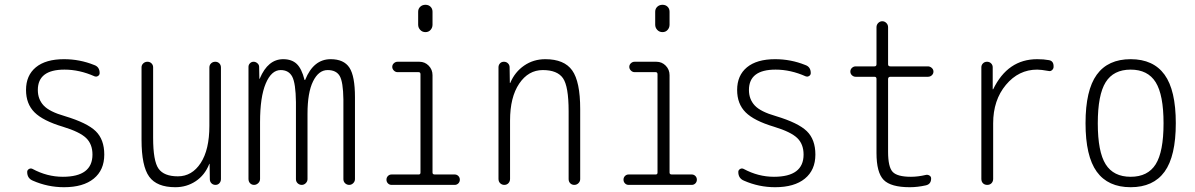

<svg xmlns="http://www.w3.org/2000/svg" viewBox="-20 -780 5040 810"><path d="M246.1 -245.1Q161.1 -270.5 125.5 -306.2Q89.8 -341.8 89.8 -400.4Q89.8 -461.9 131.3 -496.1Q172.9 -530.3 250 -530.3Q316.4 -530.3 377 -505.9Q400.4 -498 400.4 -471.7Q400.4 -463.9 393.6 -459.5Q386.7 -455.1 378.9 -458Q315.4 -486.3 252 -486.3Q139.6 -486.3 139.6 -400.4Q139.6 -361.3 164.1 -335Q188.5 -308.6 253.9 -290Q347.7 -261.7 383.8 -226.6Q419.9 -191.4 419.9 -127.9Q419.9 -62.5 375.5 -26.4Q331.1 9.8 250 9.8Q181.6 9.8 119.1 -17.6Q94.7 -27.3 94.7 -54.7Q94.7 -62.5 102.1 -66.9Q109.4 -71.3 117.2 -67.4Q178.7 -34.2 245.1 -34.2Q370.1 -34.2 370.1 -127.9Q370.1 -171.9 343.3 -197.8Q316.4 -223.6 246.1 -245.1Z M719.7 9.8Q641.6 9.8 609.4 -34.7Q577.1 -79.1 577.1 -190.4V-496.1Q577.1 -505.9 584.5 -512.7Q591.8 -519.5 602.1 -519.5Q612.3 -519.5 619.1 -512.7Q626 -505.9 626 -496.1V-199.2Q626 -100.6 648.9 -68.4Q671.9 -36.1 730.5 -36.1Q790 -36.1 826.7 -92.3Q863.3 -148.4 863.3 -249V-495.1Q863.3 -505.9 870.6 -512.7Q877.9 -519.5 888.2 -519.5Q898.4 -519.5 905.3 -512.7Q912.1 -505.9 912.1 -495.1V-24.4Q912.1 -14.6 905.8 -7.3Q899.4 0 889.2 0Q878.9 0 872.1 -6.8Q865.2 -13.7 865.2 -24.4L864.3 -87.9Q864.3 -88.9 863.3 -88.9Q862.3 -88.9 862.3 -86.9Q843.8 -41 805.7 -15.6Q767.6 9.8 719.7 9.8Z M1028.3 -25.4V-498Q1028.3 -506.8 1034.7 -513.2Q1041 -519.5 1049.8 -519.5Q1058.6 -519.5 1065.9 -513.2Q1073.2 -506.8 1073.2 -498L1074.2 -448.2Q1074.2 -447.3 1075.2 -447.3Q1076.2 -447.3 1076.2 -449.2Q1110.4 -530.3 1174.8 -530.3Q1210.9 -530.3 1231.9 -510.3Q1252.9 -490.2 1264.6 -443.4Q1264.6 -442.4 1266.6 -442.4Q1267.6 -442.4 1267.6 -443.4Q1302.7 -530.3 1375 -530.3Q1430.7 -530.3 1454.1 -494.6Q1477.5 -459 1477.5 -370.1V-24.4Q1477.5 -14.6 1470.2 -7.3Q1462.9 0 1453.1 0Q1443.4 0 1436 -6.8Q1428.7 -13.7 1428.7 -24.4V-360.4Q1427.7 -434.6 1413.1 -459.5Q1398.4 -484.4 1362.3 -484.4Q1324.2 -484.4 1300.8 -437Q1277.3 -389.6 1277.3 -299.8V-24.4Q1277.3 -14.6 1270 -7.3Q1262.7 0 1252.9 0Q1243.2 0 1235.8 -6.8Q1228.5 -13.7 1228.5 -24.4V-349.6Q1227.5 -428.7 1212.9 -456.5Q1198.2 -484.4 1164.1 -484.4Q1125 -484.4 1101.1 -427.7Q1077.1 -371.1 1077.1 -264.6V-25.4Q1077.1 -14.6 1069.3 -7.3Q1061.5 0 1051.8 0Q1042 0 1035.2 -6.8Q1028.3 -13.7 1028.3 -25.4Z M1631.8 0Q1623 0 1616.7 -6.3Q1610.4 -12.7 1610.4 -22Q1610.4 -31.2 1616.7 -37.6Q1623 -43.9 1631.8 -43.9H1746.1Q1753.9 -43.9 1753.9 -51.8V-466.8Q1753.9 -475.6 1746.1 -475.6H1657.2Q1648.4 -475.6 1641.6 -482.4Q1634.8 -489.3 1634.8 -498Q1634.8 -506.8 1641.6 -513.2Q1648.4 -519.5 1657.2 -519.5H1749Q1772.5 -519.5 1788.6 -502.9Q1804.7 -486.3 1804.7 -462.9V-51.8Q1804.7 -43.9 1814.5 -43.9H1898.4Q1907.2 -43.9 1913.6 -37.6Q1919.9 -31.2 1919.9 -22Q1919.9 -12.7 1913.6 -6.3Q1907.2 0 1898.4 0ZM1744.1 -730.5Q1744.1 -743.2 1752.9 -751.5Q1761.7 -759.8 1774.9 -759.8Q1788.1 -759.8 1796.4 -751.5Q1804.7 -743.2 1804.7 -730.5V-675.8Q1804.7 -663.1 1796.4 -653.8Q1788.1 -644.5 1774.9 -644.5Q1761.7 -644.5 1752.9 -653.8Q1744.1 -663.1 1744.1 -675.8Z M2107.4 0Q2097.7 0 2090.3 -6.8Q2083 -13.7 2083 -25.4V-496.1Q2083 -505.9 2089.4 -512.7Q2095.7 -519.5 2106 -519.5Q2116.2 -519.5 2123 -512.7Q2129.9 -505.9 2129.9 -496.1L2130.9 -430.7Q2130.9 -429.7 2131.8 -429.7Q2132.8 -429.7 2132.8 -430.7Q2152.3 -476.6 2191.4 -503.4Q2230.5 -530.3 2280.3 -530.3Q2360.4 -530.3 2394 -482.9Q2427.7 -435.5 2427.7 -320.3V-24.4Q2427.7 -14.6 2420.4 -7.3Q2413.1 0 2402.8 0Q2392.6 0 2385.7 -6.8Q2378.9 -13.7 2378.9 -24.4V-310.5Q2378.9 -416 2355 -450.2Q2331.1 -484.4 2270 -484.4Q2209 -484.4 2170.4 -427.2Q2131.8 -370.1 2131.8 -271.5V-25.4Q2131.8 -14.6 2125 -7.3Q2118.2 0 2107.4 0Z M2631.8 0Q2623 0 2616.7 -6.3Q2610.4 -12.7 2610.4 -22Q2610.4 -31.2 2616.7 -37.6Q2623 -43.9 2631.8 -43.9H2746.1Q2753.9 -43.9 2753.9 -51.8V-466.8Q2753.9 -475.6 2746.1 -475.6H2657.2Q2648.4 -475.6 2641.6 -482.4Q2634.8 -489.3 2634.8 -498Q2634.8 -506.8 2641.6 -513.2Q2648.4 -519.5 2657.2 -519.5H2749Q2772.5 -519.5 2788.6 -502.9Q2804.7 -486.3 2804.7 -462.9V-51.8Q2804.7 -43.9 2814.5 -43.9H2898.4Q2907.2 -43.9 2913.6 -37.6Q2919.9 -31.2 2919.9 -22Q2919.9 -12.7 2913.6 -6.3Q2907.2 0 2898.4 0ZM2744.1 -730.5Q2744.1 -743.2 2752.9 -751.5Q2761.7 -759.8 2774.9 -759.8Q2788.1 -759.8 2796.4 -751.5Q2804.7 -743.2 2804.7 -730.5V-675.8Q2804.7 -663.1 2796.4 -653.8Q2788.1 -644.5 2774.9 -644.5Q2761.7 -644.5 2752.9 -653.8Q2744.1 -663.1 2744.1 -675.8Z M3246.1 -245.1Q3161.1 -270.5 3125.5 -306.2Q3089.8 -341.8 3089.8 -400.4Q3089.8 -461.9 3131.3 -496.1Q3172.9 -530.3 3250 -530.3Q3316.4 -530.3 3377 -505.9Q3400.4 -498 3400.4 -471.7Q3400.4 -463.9 3393.6 -459.5Q3386.7 -455.1 3378.9 -458Q3315.4 -486.3 3252 -486.3Q3139.6 -486.3 3139.6 -400.4Q3139.6 -361.3 3164.1 -335Q3188.5 -308.6 3253.9 -290Q3347.7 -261.7 3383.8 -226.6Q3419.9 -191.4 3419.9 -127.9Q3419.9 -62.5 3375.5 -26.4Q3331.1 9.8 3250 9.8Q3181.6 9.8 3119.1 -17.6Q3094.7 -27.3 3094.7 -54.7Q3094.7 -62.5 3102.1 -66.9Q3109.4 -71.3 3117.2 -67.4Q3178.7 -34.2 3245.1 -34.2Q3370.1 -34.2 3370.1 -127.9Q3370.1 -171.9 3343.3 -197.8Q3316.4 -223.6 3246.1 -245.1Z M3589.8 -456.1Q3581.1 -456.1 3574.2 -462.4Q3567.4 -468.8 3567.4 -478Q3567.4 -487.3 3574.2 -493.7Q3581.1 -500 3589.8 -500H3668.9Q3677.7 -500 3677.7 -508.8V-665Q3677.7 -675.8 3685.1 -683.1Q3692.4 -690.4 3702.1 -690.4Q3711.9 -690.4 3719.2 -683.1Q3726.6 -675.8 3726.6 -665V-508.8Q3726.6 -500 3736.3 -500H3894.5Q3903.3 -500 3910.6 -493.7Q3918 -487.3 3918 -478Q3918 -468.8 3911.1 -462.4Q3904.3 -456.1 3894.5 -456.1H3736.3Q3727.5 -456.1 3726.6 -447.3V-139.6Q3726.6 -75.2 3746.1 -54.7Q3765.6 -34.2 3823.2 -34.2Q3852.5 -34.2 3885.7 -42Q3893.6 -43.9 3900.9 -39.6Q3908.2 -35.2 3908.2 -27.3Q3908.2 -2.9 3885.7 2Q3850.6 9.8 3818.4 9.8Q3738.3 9.8 3708 -21Q3677.7 -51.8 3677.7 -134.8V-447.3Q3677.7 -456.1 3668.9 -456.1Z M4120.1 -25.4V-496.1Q4120.1 -505.9 4127 -512.7Q4133.8 -519.5 4144 -519.5Q4154.3 -519.5 4161.1 -512.7Q4168 -505.9 4168 -496.1V-403.3H4168.9H4169.9Q4231.4 -530.3 4355.5 -530.3Q4383.8 -530.3 4404.3 -526.4Q4425.8 -523.4 4424.8 -498Q4424.8 -490.2 4418.5 -484.4Q4412.1 -478.5 4404.3 -480.5Q4372.1 -486.3 4355.5 -486.3Q4277.3 -486.3 4223.6 -421.9Q4169.9 -357.4 4169.9 -259.8V-25.4Q4169.9 -14.6 4163.1 -7.3Q4156.2 0 4145 0Q4133.8 0 4127 -6.8Q4120.1 -13.7 4120.1 -25.4Z M4855.5 -433.1Q4822.3 -486.3 4750 -486.3Q4677.7 -486.3 4644.5 -433.1Q4611.3 -379.9 4611.3 -259.8Q4611.3 -139.6 4644.5 -86.9Q4677.7 -34.2 4750 -34.2Q4822.3 -34.2 4855.5 -86.9Q4888.7 -139.6 4888.7 -259.8Q4888.7 -379.9 4855.5 -433.1ZM4893.1 -55.7Q4845.7 9.8 4750 9.8Q4654.3 9.8 4606.9 -55.7Q4559.6 -121.1 4559.6 -260.3Q4559.6 -399.4 4606.9 -464.8Q4654.3 -530.3 4750 -530.3Q4845.7 -530.3 4893.1 -464.8Q4940.4 -399.4 4940.4 -260.3Q4940.4 -121.1 4893.1 -55.7Z"/></svg>

Font: Rounded Mgen+ 2m light
Style: Regular
Weight: 200
Designer: [Source Han Sans]
Ryoko NISHIZUKA  (kana & ideographs); Paul D. Hunt (Latin, Greek & Cyrillic); Wenlong ZHANG  (bopomofo
Version: Version 1.059.20150602